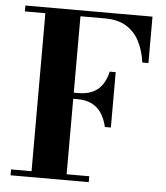

<svg xmlns="http://www.w3.org/2000/svg" viewBox="-53 -798 732 845"><g transform="rotate(5 313.0 -375.0)"><path d="M420 -248Q412.5 -281.5 396.5 -306.8Q380.5 -332 354.2 -345.8Q328 -359.5 289.5 -359.5H224.5V-386.5H289.5Q328 -386.5 354.2 -399Q380.5 -411.5 396.5 -435.2Q412.5 -459 420 -492.5H446.5V-248ZM586.5 -750V-545H559.5Q552 -598.5 531 -638.8Q510 -679 472.8 -701.5Q435.5 -724 379.5 -724H270.5V-26H370.5V0H25V-26H115.5V-724H25V-750Z"/></g></svg>

Font: Bodoni Moda SC 9pt
Style: Bold
Weight: 700
Designer: Owen Earl
Foundry: indestructible type
Version: Version 2.005